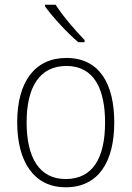

<svg xmlns="http://www.w3.org/2000/svg" viewBox="-20 -785 559 815"><path d="M216 -765H171V-758C204 -712 265 -646 312 -606H339V-615C299 -656 246 -718 216 -765ZM465 -265C465 -428 403 -539 262 -539C128 -539 53 -438 53 -266C53 -97 125 10 259 10C397 10 465 -97 465 -265ZM93 -266C93 -417 149 -505 262 -505C380 -505 426 -406 426 -265C426 -115 374 -25 259 -25C146 -25 93 -117 93 -266Z"/></svg>

Font: Noto Sans Myanmar UI SemiCondensed ExtraLight
Style: Regular
Weight: 200
Width: 4
Designer: Monotype Design Team
Foundry: Monotype Imaging Inc.
Version: Version 2.103